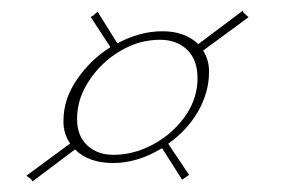

<svg xmlns="http://www.w3.org/2000/svg" viewBox="-20 -349 581 365"><path d="M288.1 -67.4Q241.7 -39.1 195.1 -39.1Q148.4 -39.1 122.6 -64.9L41.5 -3.9Q40.5 -7.8 36.6 -10.3Q32.7 -12.7 30.3 -15.1L113.3 -76.2Q100.6 -94.7 100.6 -117.9Q100.6 -141.1 107.4 -160.9Q114.3 -180.7 126.5 -198.2Q152.3 -235.8 189.9 -259.3L152.3 -316.9Q157.2 -318.8 159.4 -321.3Q161.6 -323.7 165.5 -326.7L203.1 -266.6Q246.1 -289.6 288.8 -289.6Q331.5 -289.6 356.9 -265.1L441.4 -328.6Q442.4 -324.7 446.3 -321.8Q450.2 -318.8 452.6 -316.4L366.2 -252.9Q377.4 -234.9 377.4 -213.4Q377.4 -191.9 371.8 -172.9Q366.2 -153.8 356 -136.2Q335.4 -101.1 299.8 -75.7L339.4 -16.6Q338.9 -16.1 326.2 -7.3ZM305.7 -98.6Q355.5 -144 355.5 -200.2Q355.5 -235.4 335.7 -254.4Q315.9 -273.4 284.4 -273.4Q252.9 -273.4 224.9 -260.5Q196.8 -247.6 175 -226.6Q153.3 -205.6 139.9 -179.2Q126.5 -152.8 126.5 -122.1Q126.5 -91.3 145.5 -73Q164.6 -54.7 195.3 -54.7Q226.1 -54.7 254.6 -66.7Q283.2 -78.6 305.7 -98.6Z"/></svg>

Font: Pinyon Script
Style: Regular
Weight: 400
Designer: Nicole Fally
Foundry: Nicole Fally
Version: Version 1.005